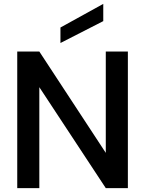

<svg xmlns="http://www.w3.org/2000/svg" viewBox="-20 -971 749 991"><path d="M69 0ZM69 0ZM640 0H526L183 -521V0H69V-705H183L526 -182V-705H640ZM292 -749V-829L513 -951V-862Z"/></svg>

Font: Ulagadi Sans Medium
Style: Regular
Weight: 500
Designer: Ninad Kale (Devanagari), Jonny Pinhorn (Latin)
Foundry: Indian Type Foundry
Version: Version 3.01;March 29, 2020;FontCreator 12.0.0.2522 64-bit; 